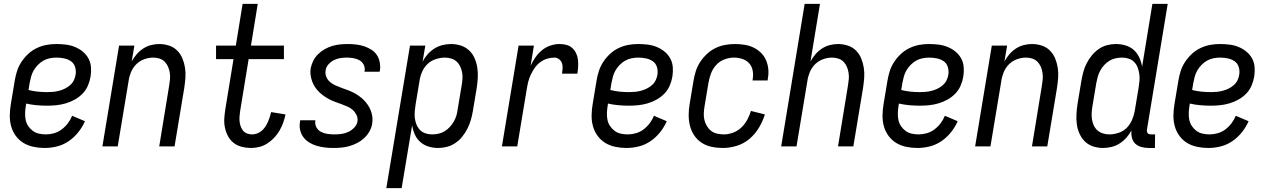

<svg xmlns="http://www.w3.org/2000/svg" viewBox="-20 -755 6540 990"><path d="M210 8Q181 8 152.5 2Q124 -4 101 -18Q78 -32 61.5 -54.5Q45 -77 37.5 -104Q30 -131 30.5 -160.5Q31 -190 36 -219L56 -339Q60 -364 68 -389Q76 -414 91 -436.5Q106 -459 126 -477.5Q146 -496 170.5 -507.5Q195 -519 220 -523.5Q245 -528 270 -528Q295 -528 319.5 -525Q344 -522 366 -513Q388 -504 406 -489.5Q424 -475 435.5 -454.5Q447 -434 449 -409.5Q451 -385 447 -360Q443 -336 433 -313Q423 -290 405.5 -272Q388 -254 365.5 -241.5Q343 -229 319 -222Q295 -215 271 -212.5Q247 -210 224 -210Q196 -210 168.5 -212.5Q141 -215 115 -221L113 -208Q110 -190 109.5 -171.5Q109 -153 112.5 -136Q116 -119 126 -104.5Q136 -90 149.5 -80Q163 -70 180.5 -66Q198 -62 217 -62Q237 -62 258.5 -68Q280 -74 298 -87.5Q316 -101 330 -119.5Q344 -138 352 -158L418 -130Q405 -100 383.5 -73Q362 -46 334 -27Q306 -8 274 0Q242 8 210 8ZM224 -280Q239 -280 254.5 -281.5Q270 -283 285 -287Q300 -291 314.5 -298Q329 -305 341.5 -316Q354 -327 361 -341.5Q368 -356 370 -371Q373 -391 367 -410Q361 -429 345.5 -439.5Q330 -450 310.5 -454Q291 -458 271 -458Q254 -458 236.5 -454.5Q219 -451 204 -442.5Q189 -434 176 -421Q163 -408 154 -392.5Q145 -377 140.5 -360.5Q136 -344 133 -328L127 -291Q150 -285 174.5 -282.5Q199 -280 224 -280Z M508 0 594 -520H673L659 -438Q670 -458 684.5 -475Q699 -492 718 -504.5Q737 -517 758.5 -522.5Q780 -528 801 -528Q827 -528 851.5 -520Q876 -512 893.5 -494.5Q911 -477 920.5 -454Q930 -431 934 -405.5Q938 -380 936 -353.5Q934 -327 930 -301L880 0H801L852 -312Q855 -329 856.5 -346Q858 -363 855.5 -379.5Q853 -396 846.5 -411Q840 -426 829 -437Q818 -448 802.5 -453Q787 -458 770 -458Q747 -458 723.5 -449.5Q700 -441 682.5 -423.5Q665 -406 655.5 -383Q646 -360 643 -337L587 0Z M1274 8Q1250 8 1226.5 2Q1203 -4 1185 -18Q1167 -32 1156 -52.5Q1145 -73 1140 -96Q1135 -119 1136.5 -143.5Q1138 -168 1142 -193L1184 -450H1094V-520H1196L1231 -735H1309L1274 -520H1444V-450H1262L1218 -181Q1216 -168 1215 -154Q1214 -140 1215.5 -127Q1217 -114 1221.5 -102Q1226 -90 1234 -80.5Q1242 -71 1254.5 -66.5Q1267 -62 1280 -62Q1293 -62 1306.5 -67Q1320 -72 1330.5 -81.5Q1341 -91 1348.5 -102.5Q1356 -114 1361.5 -126.5Q1367 -139 1371 -151.5Q1375 -164 1378 -177L1452 -165Q1448 -144 1440.5 -123Q1433 -102 1421.5 -82Q1410 -62 1394 -45Q1378 -28 1358.5 -15.5Q1339 -3 1317.5 2.5Q1296 8 1274 8Z M1699 8Q1677 8 1655.5 5.5Q1634 3 1613.5 -3Q1593 -9 1575 -20Q1557 -31 1544.5 -47.5Q1532 -64 1527.5 -85Q1523 -106 1527 -128L1528 -135H1606V-132Q1603 -114 1611.5 -98.5Q1620 -83 1635.5 -75Q1651 -67 1669 -64.5Q1687 -62 1706 -62Q1723 -62 1741 -64.5Q1759 -67 1775.5 -74.5Q1792 -82 1806 -96.5Q1820 -111 1823 -128Q1826 -146 1818.5 -161.5Q1811 -177 1799 -188Q1787 -199 1771.5 -205.5Q1756 -212 1740.5 -218Q1725 -224 1709 -229.5Q1693 -235 1678 -243Q1663 -251 1649.5 -260.5Q1636 -270 1624.5 -281.5Q1613 -293 1604 -306.5Q1595 -320 1589.5 -335.5Q1584 -351 1581.5 -368Q1579 -385 1582 -403Q1586 -423 1595.5 -442Q1605 -461 1620.5 -476Q1636 -491 1654.5 -501.5Q1673 -512 1693 -518Q1713 -524 1733.5 -526Q1754 -528 1774 -528Q1795 -528 1816.5 -525.5Q1838 -523 1857.5 -516.5Q1877 -510 1894.5 -499Q1912 -488 1923 -471.5Q1934 -455 1938 -434Q1942 -413 1939 -392L1937 -385H1859L1860 -388Q1863 -406 1855.5 -421Q1848 -436 1834 -444Q1820 -452 1803 -455Q1786 -458 1768 -458Q1752 -458 1735 -455.5Q1718 -453 1702 -445Q1686 -437 1673.5 -423Q1661 -409 1659 -392Q1656 -374 1662.5 -358.5Q1669 -343 1682 -332Q1695 -321 1710 -314.5Q1725 -308 1741 -302Q1757 -296 1772.5 -290.5Q1788 -285 1802.5 -277.5Q1817 -270 1830.5 -260.5Q1844 -251 1855.5 -239.5Q1867 -228 1876.5 -214Q1886 -200 1892 -184.5Q1898 -169 1900 -152Q1902 -135 1899 -117Q1896 -97 1885 -77.5Q1874 -58 1858 -43Q1842 -28 1822.5 -18Q1803 -8 1782.5 -2Q1762 4 1741 6Q1720 8 1699 8Z M1972 215 2094 -520H2173L2159 -437Q2169 -457 2184.5 -474.5Q2200 -492 2219.5 -504.5Q2239 -517 2261.5 -522.5Q2284 -528 2305 -528Q2332 -528 2356.5 -520Q2381 -512 2399 -495Q2417 -478 2427 -455Q2437 -432 2441 -406.5Q2445 -381 2443.5 -354Q2442 -327 2438 -301L2418 -181Q2414 -158 2407.5 -135.5Q2401 -113 2390 -91.5Q2379 -70 2364 -51Q2349 -32 2328.5 -18Q2308 -4 2285 2Q2262 8 2239 8Q2213 8 2189 0.5Q2165 -7 2147 -23Q2129 -39 2119 -61.5Q2109 -84 2105 -109L2051 215ZM2208 -62Q2224 -62 2240.5 -65.5Q2257 -69 2272 -78Q2287 -87 2299 -100Q2311 -113 2320 -128.5Q2329 -144 2333.5 -160Q2338 -176 2340 -192L2360 -312Q2363 -329 2364.5 -346.5Q2366 -364 2363 -380.5Q2360 -397 2353 -412Q2346 -427 2334.5 -437.5Q2323 -448 2307 -453Q2291 -458 2274 -458Q2251 -458 2226.5 -450Q2202 -442 2184 -424.5Q2166 -407 2156 -383.5Q2146 -360 2143 -337L2123 -217Q2120 -199 2118.5 -181Q2117 -163 2119 -146Q2121 -129 2127.5 -113Q2134 -97 2145.5 -85Q2157 -73 2173.5 -67.5Q2190 -62 2208 -62Z M2568 0 2654 -520H2733L2716 -416Q2726 -438 2740.5 -459Q2755 -480 2774.5 -496Q2794 -512 2818 -520Q2842 -528 2865 -528Q2884 -528 2901 -523.5Q2918 -519 2930.5 -507.5Q2943 -496 2950.5 -480.5Q2958 -465 2960 -447.5Q2962 -430 2961 -411.5Q2960 -393 2957 -375H2878Q2880 -389 2881 -403Q2882 -417 2877.5 -429.5Q2873 -442 2862.5 -450Q2852 -458 2838 -458Q2819 -458 2800 -452Q2781 -446 2764.5 -433.5Q2748 -421 2736.5 -404Q2725 -387 2716.5 -369Q2708 -351 2703.5 -332.5Q2699 -314 2696 -295L2647 0Z M3210 8Q3181 8 3152.5 2Q3124 -4 3101 -18Q3078 -32 3061.5 -54.5Q3045 -77 3037.5 -104Q3030 -131 3030.5 -160.5Q3031 -190 3036 -219L3056 -339Q3060 -364 3068 -389Q3076 -414 3091 -436.5Q3106 -459 3126 -477.5Q3146 -496 3170.5 -507.5Q3195 -519 3220 -523.5Q3245 -528 3270 -528Q3295 -528 3319.5 -525Q3344 -522 3366 -513Q3388 -504 3406 -489.5Q3424 -475 3435.5 -454.5Q3447 -434 3449 -409.5Q3451 -385 3447 -360Q3443 -336 3433 -313Q3423 -290 3405.5 -272Q3388 -254 3365.5 -241.5Q3343 -229 3319 -222Q3295 -215 3271 -212.5Q3247 -210 3224 -210Q3196 -210 3168.5 -212.5Q3141 -215 3115 -221L3113 -208Q3110 -190 3109.5 -171.5Q3109 -153 3112.5 -136Q3116 -119 3126 -104.5Q3136 -90 3149.5 -80Q3163 -70 3180.5 -66Q3198 -62 3217 -62Q3237 -62 3258.5 -68Q3280 -74 3298 -87.5Q3316 -101 3330 -119.5Q3344 -138 3352 -158L3418 -130Q3405 -100 3383.5 -73Q3362 -46 3334 -27Q3306 -8 3274 0Q3242 8 3210 8ZM3224 -280Q3239 -280 3254.5 -281.5Q3270 -283 3285 -287Q3300 -291 3314.5 -298Q3329 -305 3341.5 -316Q3354 -327 3361 -341.5Q3368 -356 3370 -371Q3373 -391 3367 -410Q3361 -429 3345.5 -439.5Q3330 -450 3310.5 -454Q3291 -458 3271 -458Q3254 -458 3236.5 -454.5Q3219 -451 3204 -442.5Q3189 -434 3176 -421Q3163 -408 3154 -392.5Q3145 -377 3140.5 -360.5Q3136 -344 3133 -328L3127 -291Q3150 -285 3174.5 -282.5Q3199 -280 3224 -280Z M3707 8Q3677 8 3649 2Q3621 -4 3598.5 -18.5Q3576 -33 3560.5 -55.5Q3545 -78 3538 -105Q3531 -132 3531 -161Q3531 -190 3536 -219L3556 -339Q3560 -364 3568 -389Q3576 -414 3591 -436.5Q3606 -459 3626 -477.5Q3646 -496 3670 -507.5Q3694 -519 3719.5 -523.5Q3745 -528 3770 -528Q3795 -528 3819.5 -524Q3844 -520 3865 -510Q3886 -500 3903 -483.5Q3920 -467 3929.5 -445.5Q3939 -424 3941.5 -399Q3944 -374 3939 -349L3938 -340H3860L3861 -346Q3865 -369 3861 -391Q3857 -413 3843 -428.5Q3829 -444 3808 -451Q3787 -458 3764 -458Q3740 -458 3715 -448.5Q3690 -439 3672.5 -419.5Q3655 -400 3646 -376Q3637 -352 3633 -328L3613 -208Q3610 -190 3609 -172Q3608 -154 3612 -137Q3616 -120 3625 -105Q3634 -90 3647 -80Q3660 -70 3677.5 -66Q3695 -62 3713 -62Q3736 -62 3760 -71Q3784 -80 3802.5 -97.5Q3821 -115 3833 -137.5Q3845 -160 3852 -183L3924 -165Q3913 -130 3893.5 -97Q3874 -64 3844.5 -39Q3815 -14 3778.5 -3Q3742 8 3707 8Z M4008 0 4129 -735H4208L4159 -438Q4170 -458 4184.5 -475Q4199 -492 4218 -504.5Q4237 -517 4258.5 -522.5Q4280 -528 4301 -528Q4327 -528 4351.5 -520Q4376 -512 4393.5 -494.5Q4411 -477 4420.5 -454Q4430 -431 4434 -405.5Q4438 -380 4436 -353.5Q4434 -327 4430 -301L4380 0H4301L4352 -312Q4355 -329 4356.5 -346Q4358 -363 4355.5 -379.5Q4353 -396 4346.5 -411Q4340 -426 4329 -437Q4318 -448 4302.5 -453Q4287 -458 4270 -458Q4247 -458 4223.5 -449.5Q4200 -441 4182.5 -423.5Q4165 -406 4155.5 -383Q4146 -360 4143 -337L4087 0Z M4710 8Q4681 8 4652.5 2Q4624 -4 4601 -18Q4578 -32 4561.5 -54.5Q4545 -77 4537.5 -104Q4530 -131 4530.5 -160.5Q4531 -190 4536 -219L4556 -339Q4560 -364 4568 -389Q4576 -414 4591 -436.5Q4606 -459 4626 -477.5Q4646 -496 4670.5 -507.5Q4695 -519 4720 -523.5Q4745 -528 4770 -528Q4795 -528 4819.5 -525Q4844 -522 4866 -513Q4888 -504 4906 -489.5Q4924 -475 4935.5 -454.5Q4947 -434 4949 -409.5Q4951 -385 4947 -360Q4943 -336 4933 -313Q4923 -290 4905.5 -272Q4888 -254 4865.5 -241.5Q4843 -229 4819 -222Q4795 -215 4771 -212.5Q4747 -210 4724 -210Q4696 -210 4668.5 -212.5Q4641 -215 4615 -221L4613 -208Q4610 -190 4609.5 -171.5Q4609 -153 4612.5 -136Q4616 -119 4626 -104.5Q4636 -90 4649.5 -80Q4663 -70 4680.5 -66Q4698 -62 4717 -62Q4737 -62 4758.5 -68Q4780 -74 4798 -87.5Q4816 -101 4830 -119.5Q4844 -138 4852 -158L4918 -130Q4905 -100 4883.5 -73Q4862 -46 4834 -27Q4806 -8 4774 0Q4742 8 4710 8ZM4724 -280Q4739 -280 4754.5 -281.5Q4770 -283 4785 -287Q4800 -291 4814.5 -298Q4829 -305 4841.5 -316Q4854 -327 4861 -341.5Q4868 -356 4870 -371Q4873 -391 4867 -410Q4861 -429 4845.5 -439.5Q4830 -450 4810.5 -454Q4791 -458 4771 -458Q4754 -458 4736.5 -454.5Q4719 -451 4704 -442.5Q4689 -434 4676 -421Q4663 -408 4654 -392.5Q4645 -377 4640.5 -360.5Q4636 -344 4633 -328L4627 -291Q4650 -285 4674.5 -282.5Q4699 -280 4724 -280Z M5008 0 5094 -520H5173L5159 -438Q5170 -458 5184.5 -475Q5199 -492 5218 -504.5Q5237 -517 5258.5 -522.5Q5280 -528 5301 -528Q5327 -528 5351.5 -520Q5376 -512 5393.5 -494.5Q5411 -477 5420.5 -454Q5430 -431 5434 -405.5Q5438 -380 5436 -353.5Q5434 -327 5430 -301L5380 0H5301L5352 -312Q5355 -329 5356.5 -346Q5358 -363 5355.5 -379.5Q5353 -396 5346.5 -411Q5340 -426 5329 -437Q5318 -448 5302.5 -453Q5287 -458 5270 -458Q5247 -458 5223.5 -449.5Q5200 -441 5182.5 -423.5Q5165 -406 5155.5 -383Q5146 -360 5143 -337L5087 0Z M5668 8Q5641 8 5616.5 0Q5592 -8 5574.5 -25Q5557 -42 5546.5 -65Q5536 -88 5532.5 -113.5Q5529 -139 5530.5 -166Q5532 -193 5536 -219L5556 -339Q5560 -362 5566 -384.5Q5572 -407 5583 -428.5Q5594 -450 5609.5 -469Q5625 -488 5645 -502Q5665 -516 5688 -522Q5711 -528 5734 -528Q5760 -528 5784.5 -520.5Q5809 -513 5826.5 -497Q5844 -481 5854.5 -458.5Q5865 -436 5869 -411L5922 -735H6001L5894 -87Q5893 -82 5894 -77Q5895 -72 5897.5 -68.5Q5900 -65 5905 -63.5Q5910 -62 5915 -62H5936L5935 8H5903Q5884 8 5865.5 3Q5847 -2 5834 -14Q5821 -26 5816.5 -45Q5812 -64 5814 -83Q5804 -63 5788.5 -45.5Q5773 -28 5753.5 -15.5Q5734 -3 5711.5 2.5Q5689 8 5668 8ZM5700 -62Q5723 -62 5747.5 -70Q5772 -78 5789.5 -95.5Q5807 -113 5817 -136.5Q5827 -160 5831 -183L5851 -303Q5854 -321 5855.5 -339Q5857 -357 5854.5 -374Q5852 -391 5846 -407Q5840 -423 5828.5 -435Q5817 -447 5800.5 -452.5Q5784 -458 5766 -458Q5750 -458 5733 -454.5Q5716 -451 5701 -442Q5686 -433 5674 -420Q5662 -407 5653.5 -391.5Q5645 -376 5640.5 -360Q5636 -344 5633 -328L5613 -208Q5610 -191 5609 -173.5Q5608 -156 5610.5 -139.5Q5613 -123 5620 -108Q5627 -93 5639 -82.5Q5651 -72 5667 -67Q5683 -62 5700 -62Z M6210 8Q6181 8 6152.5 2Q6124 -4 6101 -18Q6078 -32 6061.5 -54.5Q6045 -77 6037.5 -104Q6030 -131 6030.5 -160.5Q6031 -190 6036 -219L6056 -339Q6060 -364 6068 -389Q6076 -414 6091 -436.5Q6106 -459 6126 -477.5Q6146 -496 6170.5 -507.5Q6195 -519 6220 -523.5Q6245 -528 6270 -528Q6295 -528 6319.5 -525Q6344 -522 6366 -513Q6388 -504 6406 -489.5Q6424 -475 6435.5 -454.5Q6447 -434 6449 -409.5Q6451 -385 6447 -360Q6443 -336 6433 -313Q6423 -290 6405.5 -272Q6388 -254 6365.5 -241.5Q6343 -229 6319 -222Q6295 -215 6271 -212.5Q6247 -210 6224 -210Q6196 -210 6168.5 -212.5Q6141 -215 6115 -221L6113 -208Q6110 -190 6109.5 -171.5Q6109 -153 6112.5 -136Q6116 -119 6126 -104.5Q6136 -90 6149.5 -80Q6163 -70 6180.5 -66Q6198 -62 6217 -62Q6237 -62 6258.5 -68Q6280 -74 6298 -87.5Q6316 -101 6330 -119.5Q6344 -138 6352 -158L6418 -130Q6405 -100 6383.5 -73Q6362 -46 6334 -27Q6306 -8 6274 0Q6242 8 6210 8ZM6224 -280Q6239 -280 6254.5 -281.5Q6270 -283 6285 -287Q6300 -291 6314.5 -298Q6329 -305 6341.5 -316Q6354 -327 6361 -341.5Q6368 -356 6370 -371Q6373 -391 6367 -410Q6361 -429 6345.5 -439.5Q6330 -450 6310.5 -454Q6291 -458 6271 -458Q6254 -458 6236.5 -454.5Q6219 -451 6204 -442.5Q6189 -434 6176 -421Q6163 -408 6154 -392.5Q6145 -377 6140.5 -360.5Q6136 -344 6133 -328L6127 -291Q6150 -285 6174.5 -282.5Q6199 -280 6224 -280Z"/></svg>

Font: Iosevka Term Curly
Style: Italic
Weight: 400
Italic angle: -9°
Designer: Belleve Invis
Foundry: Belleve Invis
Version: Version 32.3.0